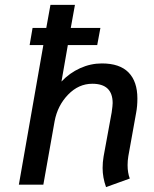

<svg xmlns="http://www.w3.org/2000/svg" viewBox="-20 -754 629 784"><path d="M504 -116Q501 -98 501 -80Q501 -48 510 -25L413 10Q399 -29 399 -68Q399 -92 403 -115L436 -295Q440 -323 440 -333Q440 -412 357 -412Q301 -412 258 -367.5Q215 -323 203 -259L157 0H57L157 -570H101L113 -640H169L186 -734H286L269 -640H390L377 -570H257L231 -421Q264 -456 307 -475.5Q350 -495 396 -495Q469 -495 505 -458Q541 -421 541 -352Q541 -320 536 -294Z"/></svg>

Font: Niramit Medium
Style: Italic
Weight: 500
Italic angle: -10°
Designer: Katatrad Aksorn Co.,Ltd.
Foundry: Cadson Demak Co.,Ltd.
Version: Version 1.000; ttfautohint (v1.6)